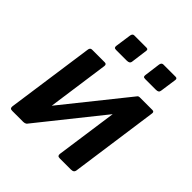

<svg xmlns="http://www.w3.org/2000/svg" viewBox="-200 -881 1020 1020"><g transform="rotate(45 310.5 -371.0)"><path d="M329 -728 317 -637Q316 -627 310 -623Q304 -619 292 -619H213Q203 -619 200 -623Q197 -627 198 -635L211 -726Q214 -742 226 -742H318Q332 -742 329 -728ZM548 -728 535 -637Q534 -627 528.5 -623Q523 -619 511 -619H432Q421 -619 418.5 -623Q416 -627 417 -635L429 -726Q432 -742 445 -742H537Q550 -742 548 -728ZM229 -514 160 -22Q157 0 134 0H52Q41 0 37.5 -4.5Q34 -9 35 -18L105 -513Q107 -530 121 -530H217Q231 -530 229 -514ZM586 -514 517 -22Q516 -10 510 -5Q504 0 491 0H410Q398 0 394.5 -4.5Q391 -9 392 -18L462 -513Q464 -530 479 -530H575Q589 -530 586 -514ZM466 -524 529 -475 153 -5 90 -55Z"/></g></svg>

Font: Libre Franklin SemiBold
Style: Italic
Weight: 600
Italic angle: -8°
Designer: Pablo Impallari, Rodrigo Fuenzalida, Nhung Nguyen
Foundry: Impallari Type
Version: Version 3.000